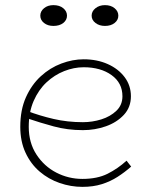

<svg xmlns="http://www.w3.org/2000/svg" viewBox="-20 -714 588 748"><path d="M301 14Q256 14 212.5 -1Q169 -16 134.5 -45.5Q100 -75 79.5 -119Q59 -163 59 -220Q59 -286 81 -335Q103 -384 139 -417Q175 -450 219 -466.5Q263 -483 306 -483Q358 -483 399.5 -464.5Q441 -446 465.5 -413.5Q490 -381 490 -339Q490 -296 462.5 -266.5Q435 -237 392.5 -222Q350 -207 303 -207Q243 -207 189.5 -221.5Q136 -236 86 -253L85 -282Q135 -263 189 -250.5Q243 -238 303 -238Q340 -238 375 -249Q410 -260 433.5 -282.5Q457 -305 457 -339Q457 -391 414.5 -421.5Q372 -452 306 -452Q268 -452 230 -437Q192 -422 161 -393Q130 -364 111 -320.5Q92 -277 92 -220Q92 -158 122 -112Q152 -66 199.5 -41.5Q247 -17 301 -17Q359 -17 399 -37Q439 -57 473 -88L491 -65Q466 -43 438 -25Q410 -7 376.5 3.5Q343 14 301 14ZM389 -613Q367 -613 352 -624.5Q337 -636 337 -653Q337 -670 352 -682Q367 -694 389 -694Q412 -694 426.5 -682Q441 -670 441 -653Q441 -636 426.5 -624.5Q412 -613 389 -613ZM188 -613Q166 -613 151.5 -624.5Q137 -636 137 -653Q137 -670 151.5 -682Q166 -694 188 -694Q212 -694 226.5 -682Q241 -670 241 -653Q241 -636 226.5 -624.5Q212 -613 188 -613Z"/></svg>

Font: BioRhyme ExtraBold ExtraLight
Style: Regular
Weight: 250
Version: Version 1.600;gftools[0.9.33]